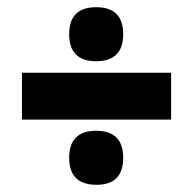

<svg xmlns="http://www.w3.org/2000/svg" viewBox="-20 -598 538 533"><path d="M247 -428Q172 -428 172 -503Q172 -578 247 -578Q322 -578 322 -503Q322 -428 247 -428ZM248 -85Q172 -85 172 -160Q172 -235 247 -235Q322 -235 322 -160Q322 -85 248 -85ZM41 -396H455V-266H41Z"/></svg>

Font: Khand
Style: Bold
Weight: 700
Designer: Devanagari: Sanchit Sawaria, Jyotish Sonowal; Latin: Satya Rajpurohit
Foundry: Indian Type Foundry
Version: Version 1.101;PS 1.0;hotconv 1.0.78;makeotf.lib2.5.61930; tt